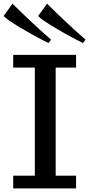

<svg xmlns="http://www.w3.org/2000/svg" viewBox="-58 -1037 491 1057"><path d="M0 0ZM248.5 -69.8H360.8V0H14.6V-69.8H133.8V-665H14.6V-734.9H360.8V-665H248.5ZM151.9 -948.7 201.2 -1016.6Q324.2 -895 413.1 -818.8L398.9 -799.8Q377 -811 342.5 -828.9Q308.1 -846.7 240.7 -886.7Q173.3 -926.8 151.9 -948.7ZM-38.1 -948.7 10.7 -1016.6Q134.3 -895 223.1 -818.8L209 -799.8Q187 -811 152.6 -828.9Q118.2 -846.7 50.8 -886.7Q-16.6 -926.8 -38.1 -948.7Z"/></svg>

Font: Trocchi
Style: Regular
Weight: 400
Designer: vernon adams
Version: Version 1.0; ttfautohint (v0.8) -l 6 -r 50 -G 100